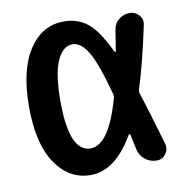

<svg xmlns="http://www.w3.org/2000/svg" viewBox="-66 -592 633 665"><g transform="rotate(-10 250.0 -260.0)"><path d="M216.8 -447.3Q182.6 -447.3 162.1 -401.4Q141.6 -355.5 141.6 -259.8Q141.6 -81.1 216.8 -81.1Q281.2 -81.1 325.2 -236.3Q328.1 -243.2 326.2 -252Q295.9 -365.2 271 -406.2Q246.1 -447.3 216.8 -447.3ZM201.2 9.8Q126 9.8 78.6 -59.6Q31.2 -128.9 31.2 -259.8Q31.2 -388.7 77.6 -459.5Q124 -530.3 201.2 -530.3Q249 -530.3 283.7 -502.9Q318.4 -475.6 355.5 -397.5Q356.4 -395.5 358.4 -395Q360.4 -394.5 360.4 -397.5Q367.2 -435.5 372.1 -469.7Q375 -492.2 392.1 -505.9Q409.2 -519.5 430.7 -519.5Q450.2 -519.5 463.4 -504.4Q476.6 -489.3 471.7 -468.8Q444.3 -339.8 417 -253.9Q414.1 -246.1 417 -238.3Q433.6 -188.5 473.6 -51.8Q478.5 -32.2 466.8 -16.1Q455.1 0 434.6 0Q411.1 0 393.1 -15.1Q375 -30.3 371.1 -52.7Q362.3 -93.8 360.4 -103.5Q358.4 -109.4 353.5 -103.5Q288.1 9.8 201.2 9.8Z"/></g></svg>

Font: Rounded Mgen+ 1mn medium
Style: Regular
Weight: 500
Designer: [Source Han Sans]
Ryoko NISHIZUKA  (kana & ideographs); Paul D. Hunt (Latin, Greek & Cyrillic); Wenlong ZHANG  (bopomofo
Version: Version 1.059.20150602